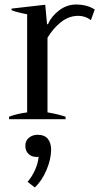

<svg xmlns="http://www.w3.org/2000/svg" viewBox="-20 -527 456 849"><path d="M20 -11Q54 -24 100 -30V-464Q56 -472 31 -482V-489L180 -506L188 -420H192Q208 -456 242 -481.5Q276 -507 316 -507Q365 -507 399 -485L382 -438Q357 -457 326 -457Q285 -457 250 -429.5Q215 -402 190 -360V-30Q234 -23 270 -11V0H20ZM102 277Q121 255 134.5 225.5Q148 196 151 166Q148 167 141 167Q120 167 106 153.5Q92 140 92 118Q92 95 108 82Q124 69 146 69Q177 69 191.5 87Q206 105 206 135Q206 177 185.5 225Q165 273 134 302Z"/></svg>

Font: Trirong
Style: Regular
Weight: 400
Designer: Katatrad Team
Foundry: CadsonDemak
Version: Version 1.001